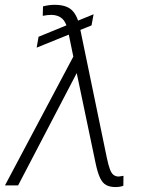

<svg xmlns="http://www.w3.org/2000/svg" viewBox="-32 -757 622 784"><path d="M350.1 -698.7 341.8 -653.3 117.7 -562.5 125.5 -606.9ZM288.1 -471.7 42 0H-11.7L278.3 -546.4L307.6 -530.8ZM193.4 -737.3Q239.3 -736.8 261.7 -715.3Q284.2 -693.8 293.9 -646L404.3 -112.3Q410.6 -82.5 416.7 -66.2Q422.9 -49.8 431.2 -43.2Q439.5 -36.6 451.7 -36.1Q455.6 -36.6 461.2 -37.4Q466.8 -38.1 472.2 -39.1L471.7 1.5Q465.8 3.9 457.3 5.4Q448.7 6.8 439.5 6.8Q417 6.8 401.9 -1.2Q386.7 -9.3 376.7 -30.3Q366.7 -51.3 358.4 -90.3L275.4 -486.8L246.6 -627Q239.3 -664.6 222.7 -680.2Q206.1 -695.8 178.2 -696.3Q170.4 -696.3 161.1 -695.3Q151.9 -694.3 142.6 -692.4L143.6 -731Q154.3 -733.9 168 -735.8Q181.6 -737.8 193.4 -737.3Z"/></svg>

Font: Inter 28pt ExtraLight
Style: Italic
Weight: 250
Italic angle: -9.3988°
Designer: Rasmus Andersson
Foundry: rsms
Version: Version 4.001;git-66647c0bb